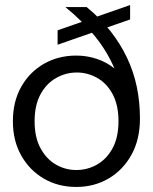

<svg xmlns="http://www.w3.org/2000/svg" viewBox="-20 -728 605 760"><path d="M282 12Q210 12 153.5 -21Q97 -54 64 -112.5Q31 -171 31 -248Q31 -326 64 -384.5Q97 -443 154 -475.5Q211 -508 282 -508Q324 -508 363 -495Q402 -482 433 -457Q418 -492 398.5 -524Q379 -556 355 -585.5Q331 -615 302 -643.5Q273 -672 239 -700H323Q378 -655 417.5 -604.5Q457 -554 483 -499Q509 -444 521.5 -384Q534 -324 534 -259Q534 -176 500.5 -115.5Q467 -55 410 -21.5Q353 12 282 12ZM282 -55Q326 -55 364 -76.5Q402 -98 425.5 -141Q449 -184 449 -248Q449 -312 426 -355Q403 -398 365 -419.5Q327 -441 284 -441Q241 -441 202.5 -419.5Q164 -398 140.5 -355Q117 -312 117 -248Q117 -184 140.5 -141Q164 -98 201.5 -76.5Q239 -55 282 -55ZM208 -551V-608L495 -708V-651Z"/></svg>

Font: DM Sans 9pt 36pt
Style: Regular
Weight: 400
Version: Version 4.004;gftools[0.9.30]